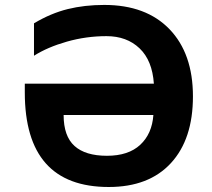

<svg xmlns="http://www.w3.org/2000/svg" viewBox="-20 -745 857 775"><path d="M599.1 -280.8H236.8Q236.8 -195.3 280.8 -155.8Q324.7 -116.2 411.6 -116.2Q498.5 -116.2 546.1 -160.6Q593.8 -205.1 599.1 -280.8ZM418.9 9.8Q80.1 9.8 80.1 -372.1V-407.2H601.1Q594.7 -501 543.2 -550Q491.7 -599.1 409.7 -599.1Q327.6 -599.1 249.8 -576.9Q171.9 -554.7 117.2 -520V-650.9Q185.1 -691.4 253.2 -708.3Q321.3 -725.1 400.9 -725.1Q569.8 -725.1 664.3 -627Q758.8 -528.8 758.8 -356Q758.8 -183.1 669.9 -86.7Q581.1 9.8 418.9 9.8Z"/></svg>

Font: OpenSans-Bold
Style: Bold
Weight: 700
Foundry: Ascender Corporation
Version: Version 1.10